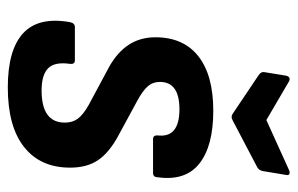

<svg xmlns="http://www.w3.org/2000/svg" viewBox="-152 -582 745 480"><g transform="rotate(90 220.0 -341.5)"><path d="M198.2 11Q103.9 11 62.4 -27.5Q20.9 -66.1 34.9 -144.6Q37.3 -156.7 47.3 -156.7H130.4Q140.5 -156.7 139.2 -144.6Q133.6 -106.5 150 -90Q166.4 -73.5 205.7 -73.5Q286 -73.5 286 -131.5Q286 -150.9 276.2 -164.1Q266.5 -177.3 242 -191.2L147.3 -242Q110.1 -262.7 91.4 -291.4Q72.7 -320.1 72.7 -358Q72.7 -428 120 -465.3Q167.3 -502.7 256.5 -502.7Q344.8 -502.7 388.7 -467.7Q432.5 -432.8 422.6 -363.2Q422.3 -352.1 411.5 -352.1H327.8Q317.3 -352.1 318 -363.2Q324.8 -418.1 252.7 -418.1Q184.3 -418.1 184.3 -369.3Q184.3 -351.5 195.2 -339Q206 -326.4 231.8 -312.5L319.5 -264.9Q361.3 -242.2 379.9 -214.6Q398.6 -186.9 398.6 -144.8Q398.6 -70.5 347.1 -29.8Q295.7 11 198.2 11ZM404.7 -692.1Q410.8 -694.8 414.5 -693Q418.2 -691.1 416.9 -685L407.1 -626.1Q405.4 -616.6 397 -612.3L279.8 -550.8Q272 -546.3 264.6 -550.8L168.1 -615.6Q163.4 -618.6 161.2 -622.2Q159 -625.7 160 -631.4L168.5 -683.7Q171.5 -697.9 183.3 -691.8L279.6 -635.4Z"/></g></svg>

Font: Sofia Sans Semi Condensed
Style: Italic
Weight: 400
Italic angle: -9°
Designer: Botio Nikoltchev, Ani Petrova
Foundry: lettersoup
Version: Version 4.101